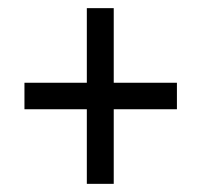

<svg xmlns="http://www.w3.org/2000/svg" viewBox="-20 -593 494 471"><path d="M193 -325V-142H259V-325H414V-390H259V-573H193V-390H40V-325Z"/></svg>

Font: Noto Serif Sinhala ExtraCondensed SemiBold
Style: Regular
Weight: 600
Width: 2
Designer: Jelle Bosma - Monotype Design Team
Foundry: Monotype Imaging Inc.
Version: Version 2.007